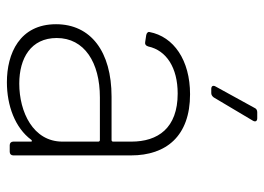

<svg xmlns="http://www.w3.org/2000/svg" viewBox="-122 -618 748 543"><g transform="rotate(90 251.5 -346.0)"><path d="M314 -700H297C292 -700 287 -698 285 -693L224 -582C220 -575 223 -570 231 -570H243C248 -570 252 -573 255 -577L321 -688C325 -695 322 -700 314 -700ZM246 -510C150 -510 83 -464 70 -395C69 -391 73 -387 79 -386L99 -383C105 -382 109 -385 111 -392C122 -443 171 -475 244 -475C342 -475 380 -419 380 -344V-292C380 -290 378 -288 376 -288H253C125 -288 48 -229 48 -131C48 -28 131 8 212 8C278 8 341 -15 375 -61C378 -64 380 -63 380 -60V-10C380 -4 384 0 390 0H409C415 0 419 -4 419 -10V-343C419 -443 364 -510 246 -510ZM216 -27C144 -27 87 -60 87 -133C87 -211 156 -255 255 -255H376C378 -255 380 -253 380 -251V-149C380 -66 296 -27 216 -27Z"/></g></svg>

Font: Barlow ExtraLight
Style: Regular
Weight: 275
Designer: Jeremy Tribby
Foundry: Tribby Type
Version: Version 1.422;hotconv 1.0.109;makeotfexe 2.5.65596